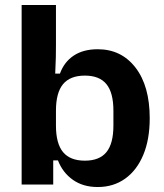

<svg xmlns="http://www.w3.org/2000/svg" viewBox="-20 -742 661 772"><path d="M373 10Q314 10 273 -19Q232 -48 213 -97H194V0H67V-722H205V-561Q205 -538.3 204.5 -511.6Q204 -485 202 -446H221Q238 -493 276.5 -518.5Q315 -544 373 -544Q468 -544 525 -470Q582 -396 582 -266.6Q582 -181 556 -119Q530 -57 483 -23.5Q436 10 373 10ZM321.3 -96Q380 -96 408 -130.4Q436 -164.8 436 -237V-297Q436 -369.2 408 -403.6Q380 -438 321.3 -438Q262 -438 233.5 -403.6Q205 -369.2 205 -297V-237Q205 -164.8 233.5 -130.4Q262 -96 321.3 -96Z"/></svg>

Font: Mozilla Text ExtraLight
Style: Regular
Weight: 200
Designer: Studio DRAMA
Foundry: Studio DRAMA
Version: Version 1.000